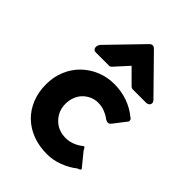

<svg xmlns="http://www.w3.org/2000/svg" viewBox="-201 -758 858 858"><g transform="rotate(45 228.0 -329.0)"><path d="M257 10Q207 10 166 -5.5Q125 -21 95.5 -49.5Q66 -78 49.5 -118.5Q33 -159 33 -208Q33 -256 50 -296Q67 -336 96.5 -364.5Q126 -393 165 -409Q204 -425 248 -425Q293 -425 332.5 -411Q372 -397 402 -372Q409 -369 411.5 -363Q414 -357 412 -352L365 -291V-292Q361 -284 353 -282.5Q345 -281 337 -286V-285Q321 -298 300 -306.5Q279 -315 256 -315Q235 -315 216.5 -306.5Q198 -298 184.5 -284Q171 -270 163.5 -250Q156 -230 156 -208Q156 -163 186.5 -131.5Q217 -100 265 -100Q308 -100 348 -132Q353 -135 361 -118L360 -119L413 -54Q417 -47 398 -41L399 -42Q371 -19 333 -4.5Q295 10 257 10ZM324 -466Q316 -466 310 -472L245 -537L186 -472Q183 -469 179 -467Q177 -466 176 -466H90Q76 -466 73 -478.5Q70 -491 80 -504L232 -661Q247 -676 262 -661L421 -499Q432 -488 427 -477Q422 -466 406 -466Z"/></g></svg>

Font: Stadtwerke
Style: Bold
Weight: 700
Designer: Santiago Orozco
Foundry: Typemade
Version: Version 1.003